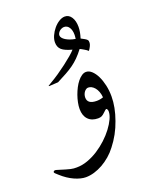

<svg xmlns="http://www.w3.org/2000/svg" viewBox="-223 -738 800 988"><g transform="rotate(-20 177.5 -244.0)"><path d="M291.5 -131.3Q288.6 -131.3 276.4 -119.1Q265.1 -107.9 257.1 -104Q249 -100.1 236.8 -100.1Q202.1 -100.1 182.6 -120.6Q163.1 -141.1 163.1 -177.7Q163.1 -194.3 167 -213.4Q170.9 -232.4 177.5 -251Q184.1 -269.5 193.1 -286.9Q202.1 -304.2 212.9 -317.4Q223.6 -330.6 235.4 -338.4Q247.1 -346.2 258.8 -346.2Q275.4 -346.2 290 -332.5Q304.7 -318.8 315.7 -296.4Q326.7 -273.9 333.3 -244.6Q339.8 -215.3 339.8 -183.6Q339.8 -124 315.4 -56.6Q292.5 9.8 249 64.9Q232.4 86.9 211.4 105Q190.4 123 167.5 136Q144.5 148.9 120.6 156Q96.7 163.1 74.2 163.1Q61 163.1 45.2 159.2Q29.3 155.3 12.5 147.7Q-4.4 140.1 -21.5 128.7Q-38.6 117.2 -54.7 102.5Q-64 94.2 -68.6 89.8Q-73.2 85.4 -73.2 82Q-73.2 79.6 -70.1 77.1Q-66.9 74.7 -63.5 74.7Q-59.6 74.7 -50.8 77.6Q-25.9 85.4 -11 89.8Q3.9 94.2 13.7 96.4Q23.4 98.6 30.5 99.1Q37.6 99.6 46.9 99.6Q76.7 99.6 107.2 88.6Q137.7 77.6 165.8 59.6Q193.8 41.5 218.3 18.8Q242.7 -3.9 260.7 -27.8Q278.8 -51.8 289.3 -74.5Q299.8 -97.2 299.8 -114.7Q299.8 -122.1 297.1 -126.7Q294.4 -131.3 291.5 -131.3ZM296.9 -193.4Q295.4 -211.4 290 -225.1Q284.7 -238.8 276.9 -248Q269 -257.3 260 -262Q251 -266.6 241.7 -266.6Q235.8 -266.6 230.2 -262.9Q224.6 -259.3 220.2 -253.4Q215.8 -247.6 213.1 -239.7Q210.4 -231.9 210.4 -223.1Q210.4 -187 261.2 -187Q279.3 -187 296.9 -193.4ZM233.4 -477.5Q193.8 -487.8 177.5 -502.4Q161.1 -517.1 161.1 -543Q161.1 -560.5 169.7 -579.6Q178.2 -598.6 191.7 -614.7Q205.1 -630.9 221.7 -641.1Q238.3 -651.4 253.9 -651.4Q275.9 -651.4 289.3 -630.9Q302.7 -610.4 302.7 -577.6Q302.7 -550.8 292 -517.1Q304.7 -510.7 312 -506.3Q319.3 -502 323 -498.3Q326.7 -494.6 327.4 -491Q328.1 -487.3 328.1 -481.9Q328.1 -466.8 310.5 -442.4Q306.6 -446.3 300.8 -450.2Q294.9 -454.1 289.1 -457.5Q283.2 -460.9 277.8 -463.9Q272.5 -466.8 269 -468.3Q251 -444.8 234.4 -428.2Q217.8 -411.6 199 -398.2Q180.2 -384.8 158 -372.6Q135.7 -360.4 106 -345.2L57.6 -342.3Q54.2 -342.3 54.2 -344.7L74.2 -356.9Q94.7 -368.7 118.7 -385Q142.6 -401.4 164.8 -418.2Q187 -435.1 205.6 -450.9Q224.1 -466.8 233.4 -477.5ZM267.6 -523.9Q268.6 -530.8 269 -536.6Q269.5 -542.5 269.5 -546.4Q269.5 -571.3 259.3 -586.7Q249 -602.1 231.9 -602.1Q225.1 -602.1 218.3 -599.1Q211.4 -596.2 206.3 -591.6Q201.2 -586.9 198 -581.1Q194.8 -575.2 194.8 -569.3Q194.8 -562.5 200.2 -555.4Q205.6 -548.3 215.3 -542.2Q225.1 -536.1 238.3 -531.2Q251.5 -526.4 267.6 -523.9Z"/></g></svg>

Font: HM XNiloofar
Style: Regular
Weight: 400
Designer: Hossein Movahhedian
Version: Version 2.8, 2015